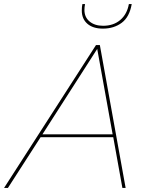

<svg xmlns="http://www.w3.org/2000/svg" viewBox="-72 -926 703 946"><path d="M577 -906Q566 -842 527.5 -813.5Q489 -785 435 -785Q386 -785 358.5 -809Q331 -833 331 -874Q331 -893 334 -906H347Q344 -891 344 -877Q344 -841 369.5 -820Q395 -799 436 -799Q487 -799 520.5 -827.5Q554 -856 563 -906ZM-52 0 401 -704H420L547 0H531L486 -250H128L-33 0ZM137 -264H483L407 -685Z"/></svg>

Font: Prodigy Sans Thin
Style: Italic
Weight: 100
Italic angle: -13°
Designer: Wei Huang
Foundry: Wei Huang
Version: Version 1.003; ttfautohint (v1.8.3)